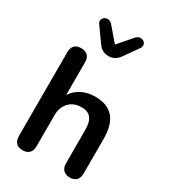

<svg xmlns="http://www.w3.org/2000/svg" viewBox="-227 -1058 1039 1175"><g transform="rotate(30 292.5 -470.0)"><path d="M294 -754C324 -754 349 -766 368 -793L440 -895C467 -934 411 -970 379 -933L294 -835L210 -933C178 -970 121 -933 148 -895L221 -793C240 -766 264 -754 294 -754ZM127 8C168 8 190 -15 190 -56V-275C190 -351 237 -401 310 -401C370 -401 398 -368 398 -292V-56C398 -15 421 8 461 8C501 8 523 -15 523 -56V-298C523 -433 467 -499 350 -499C282 -499 223 -471 190 -418V-650C190 -691 167 -713 127 -713C87 -713 65 -691 65 -650V-56C65 -15 87 8 127 8Z"/></g></svg>

Font: Nunito
Style: Bold
Weight: 700
Designer: Vernon Adams
Foundry: Vernon Adams
Version: Version 3.602